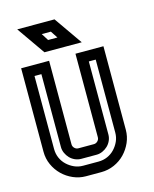

<svg xmlns="http://www.w3.org/2000/svg" viewBox="-114 -838 735 915"><g transform="rotate(-15 253.0 -380.5)"><path d="M168 -165Q168 -154 176 -146Q184 -138 195 -138H271Q282 -138 290 -146Q298 -154 298 -165V-577H436V-165Q436 -132 423 -102.5Q410 -73 388 -50Q366 -27 335.5 -13.5Q305 0 271 0H195Q163 0 133 -13Q103 -26 80 -48.5Q57 -71 43.5 -101Q30 -131 30 -165V-577H168ZM350 -525V-165Q350 -149 343.5 -134.5Q337 -120 326 -109.5Q315 -99 300.5 -92.5Q286 -86 271 -86H195Q179 -86 164.5 -92.5Q150 -99 139.5 -110Q129 -121 122.5 -135.5Q116 -150 116 -165V-525H82V-165Q82 -141 91 -120.5Q100 -100 116 -85Q132 -70 152 -61Q172 -52 195 -52H271Q295 -52 315.5 -61Q336 -70 351 -86Q366 -102 375 -122Q384 -142 384 -165V-525ZM341 -622H157L60 -761H244ZM189 -674H235L212 -709H167Z"/></g></svg>

Font: Aurach Bi
Style: Regular
Weight: 400
Designer: Peter Wiegel
Foundry: Peter Wiegel
Version: Version 1.002